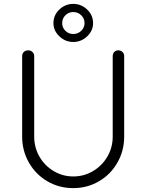

<svg xmlns="http://www.w3.org/2000/svg" viewBox="-20 -959 753 988"><path d="M619 -670V-256Q619 -183 584 -122Q549 -61 489 -26Q429 9 357 9Q284 9 224 -26Q164 -61 129 -122Q94 -183 94 -256V-670Q94 -683 102.5 -691.5Q111 -700 126 -700Q138 -700 147 -691.5Q156 -683 156 -670V-256Q156 -200 183 -153Q210 -106 256.5 -78.5Q303 -51 357 -51Q412 -51 458.5 -78.5Q505 -106 532.5 -153Q560 -200 560 -256V-670Q560 -683 568 -691.5Q576 -700 589 -700Q602 -700 610.5 -691.5Q619 -683 619 -670ZM255 -840Q255 -881 285.5 -910Q316 -939 357 -939Q398 -939 428.5 -910Q459 -881 459 -840Q459 -801 428.5 -772Q398 -743 357 -743Q316 -743 285.5 -772Q255 -801 255 -840ZM415 -840Q415 -864 398 -880.5Q381 -897 357 -897Q333 -897 316.5 -880.5Q300 -864 300 -840Q300 -817 316.5 -800.5Q333 -784 357 -784Q381 -784 398 -800.5Q415 -817 415 -840Z"/></svg>

Font: Quicksand
Style: Regular
Weight: 400
Designer: Andrew Paglinawan
Foundry: Andrew Paglinawan
Version: Version 3.000